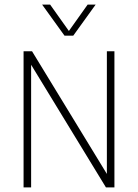

<svg xmlns="http://www.w3.org/2000/svg" viewBox="-20 -819 603 839"><path d="M83 0V-595H120L461 -36H447V-595H480V0H443L102 -559H116V0ZM262 -663 164 -799H199L285 -678H277L363 -799H398L300 -663Z"/></svg>

Font: Encode Sans SC Condensed Thin
Style: Regular
Weight: 100
Width: 3
Designer: Multiple Designers
Foundry: Impallari Type
Version: Version 3.002